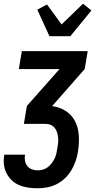

<svg xmlns="http://www.w3.org/2000/svg" viewBox="-28 -794 548 1029"><path d="M174 215Q148 215 123 211.5Q98 208 75.5 198.5Q53 189 35.5 172.5Q18 156 7 134.5Q-4 113 -7 88Q-10 63 -5 37V35H106V36Q103 52 106 68Q109 84 118.5 96Q128 108 143 113.5Q158 119 174 119Q188 119 202 115Q216 111 228 102Q240 93 249 81Q258 69 264.5 56Q271 43 274 29Q277 15 279 2Q282 -13 283.5 -27.5Q285 -42 283.5 -56.5Q282 -71 278 -84Q274 -97 265.5 -108Q257 -119 244.5 -124.5Q232 -130 217 -130H100L116 -226L291 -424H73L89 -520H442L426 -424L252 -226V-225Q278 -222 302.5 -211Q327 -200 345.5 -182.5Q364 -165 375.5 -141.5Q387 -118 391.5 -91.5Q396 -65 395 -37.5Q394 -10 390 18Q386 43 377.5 68.5Q369 94 355 117.5Q341 141 321 160.5Q301 180 276.5 192.5Q252 205 226 210Q200 215 174 215ZM237 -600 172 -742 224 -770 302 -663 417 -774 462 -738 349 -600Z"/></svg>

Font: Iosevka SS18
Style: Bold Italic
Weight: 700
Italic angle: -9°
Monospace: yes
Designer: Belleve Invis
Foundry: Belleve Invis
Version: Version 25.1.1; ttfautohint (v1.8.4)